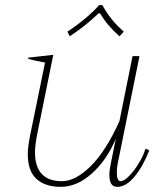

<svg xmlns="http://www.w3.org/2000/svg" viewBox="-20 -716 600 746"><path d="M251 -575 242 -593Q319 -644 365 -696H378Q408 -639 461 -593L444 -575Q395 -619 369 -664H363Q312 -615 251 -575ZM560 -132Q536 -70 503 -30Q470 10 435 10Q405 10 405 -36Q405 -55 410 -78L430 -177Q395 -94 337 -42Q279 10 216 10Q156 10 122 -20.5Q88 -51 88 -117Q88 -143 96 -185L155 -473Q109 -481 89 -488L90 -492L187 -503L124 -192Q116 -150 116 -124Q116 -12 221 -12Q273 -12 332 -70Q391 -128 444 -245L495 -498H522L437 -79Q434 -63 434 -46Q434 -12 449 -12Q462 -12 482 -32.5Q502 -53 520 -83Q538 -113 545 -138Z"/></svg>

Font: Trirong Thin
Style: Italic
Weight: 250
Italic angle: -12°
Designer: Katatrad Team
Foundry: CadsonDemak
Version: Version 1.001